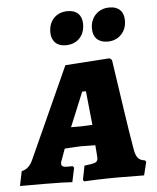

<svg xmlns="http://www.w3.org/2000/svg" viewBox="-74 -773 673 823"><g transform="rotate(-5 263.0 -361.5)"><path d="M522 -62 527 -55 513 2 404 1Q358 1 313 2.5Q268 4 255 5L250 -1L262 -62Q299 -66 309.5 -71Q320 -76 320 -90Q320 -100 319 -106L316 -145L252 -146Q240 -146 214 -144Q188 -142 184 -142L169 -100Q163 -88 163 -78Q163 -64 186 -64H212L217 -57L204 4Q192 3 157 2Q122 1 82 1H-21L-8 -62Q24 -68 41 -107L218 -498L409 -511L419 -503Q426 -456 446.5 -316Q467 -176 478 -115Q482 -88 492 -76Q502 -64 522 -62ZM264 -231Q275 -231 311 -233L296 -379H280L219 -231ZM166 -644Q166 -682 188.5 -705Q211 -728 248 -728Q277 -728 293 -712Q309 -696 309 -667Q309 -629 286.5 -606Q264 -583 227 -583Q198 -583 182 -599.5Q166 -616 166 -644ZM345 -644Q345 -681 368 -704.5Q391 -728 428 -728Q457 -728 473 -712Q489 -696 489 -667Q489 -630 466 -606.5Q443 -583 407 -583Q378 -583 361.5 -599Q345 -615 345 -644Z"/></g></svg>

Font: Alegreya SC ExtraBold
Style: Italic
Weight: 800
Italic angle: -7°
Designer: Juan Pablo del Peral
Foundry: Huerta Tipografica
Version: Version 2.007; ttfautohint (v1.6)